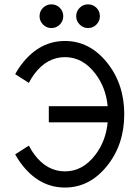

<svg xmlns="http://www.w3.org/2000/svg" viewBox="-20 -840 632 870"><path d="M274.4 9.8Q163.1 9.8 84.5 -87.4Q64 -112.8 48.8 -140.6L110.8 -180.2Q121.6 -158.7 136.2 -139.2Q193.4 -63.5 274.4 -63.5Q355.5 -63.5 412.6 -139.2Q460 -201.7 467.8 -285.6H201.2V-358.9H467.8Q460 -442.9 412.6 -505.4Q355.5 -581.1 274.4 -581.1Q193.4 -581.1 136.2 -505.4Q121.6 -485.8 110.8 -464.4L48.8 -503.9Q64 -531.7 84.5 -557.1Q163.1 -654.3 274.4 -654.3Q385.7 -654.3 464.4 -557.1Q543 -460 543 -322.3Q543 -184.6 464.4 -87.4Q385.7 9.8 274.4 9.8ZM212.9 -712.9Q190.9 -712.9 175 -728.8Q159.2 -744.6 159.2 -766.6Q159.2 -789.1 175 -804.7Q190.9 -820.3 212.9 -820.3Q235.4 -820.3 251 -804.7Q266.6 -789.1 266.6 -766.6Q266.6 -744.6 251 -728.8Q235.4 -712.9 212.9 -712.9ZM378.9 -712.9Q356.9 -712.9 341.1 -728.8Q325.2 -744.6 325.2 -766.6Q325.2 -789.1 341.1 -804.7Q356.9 -820.3 378.9 -820.3Q401.4 -820.3 417 -804.7Q432.6 -789.1 432.6 -766.6Q432.6 -744.6 417 -728.8Q401.4 -712.9 378.9 -712.9Z"/></svg>

Font: Catrinity
Style: Regular
Weight: 400
Designer: Alexander Lange
Foundry: High-Logic / Made with FontCreator
Version: Version 2.090;May 20, 2024;FontCreator 15.0.0.2974 64-bit